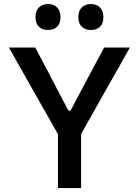

<svg xmlns="http://www.w3.org/2000/svg" viewBox="-20 -954 702 974"><path d="M276.5 -269 124 -538Q99.5 -581 77 -621.2Q54.5 -661.5 25 -713H159Q183 -667.5 200.2 -634.8Q217.5 -602 232.8 -572.8Q248 -543.5 266.5 -508L327 -393H338L397 -504.5Q417 -541.5 433 -572Q449 -602.5 466.8 -635.5Q484.5 -668.5 508.5 -713H639Q614 -668.5 589.2 -624.5Q564.5 -580.5 540.5 -538.5L388.5 -269ZM274 0Q274 -59 274 -113.5Q274 -168 274 -234.5V-367H391.5V-234.5Q391.5 -168 391.5 -113.5Q391.5 -59 391.5 0ZM440.5 -802Q412 -802 394.8 -818.5Q377.5 -835 377.5 -868Q377.5 -899 395 -916.2Q412.5 -933.5 441.5 -933.5Q471 -933.5 487.8 -915.5Q504.5 -897.5 504.5 -868Q504.5 -835 487.8 -818.5Q471 -802 440.5 -802ZM223 -802Q194.5 -802 177.2 -818.5Q160 -835 160 -868Q160 -899 177.5 -916.2Q195 -933.5 224 -933.5Q253.5 -933.5 270.2 -915.5Q287 -897.5 287 -868Q287 -835 270 -818.5Q253 -802 223 -802Z"/></svg>

Font: Commissioner Thin Medium
Style: Regular
Weight: 500
Version: Version 1.000